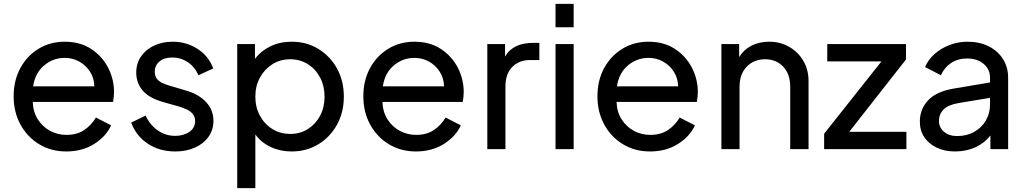

<svg xmlns="http://www.w3.org/2000/svg" viewBox="-20 -765 5264 985"><path d="M320 12Q242 12 181 -25Q120 -62 85 -126Q50 -190 50 -271Q50 -352 84 -415Q118 -478 177.5 -514.5Q237 -551 312 -551Q391 -551 447.5 -514Q504 -477 534.5 -418Q565 -359 565 -292Q565 -281 563.5 -267.5Q562 -254 560 -242H148Q150 -190 174.5 -152Q199 -114 237.5 -93.5Q276 -73 321 -73Q375 -73 412 -98Q449 -123 472 -162L550 -122Q525 -66 464 -27Q403 12 320 12ZM312 -468Q252 -468 206 -429Q160 -390 150 -322H464Q463 -364 442 -397Q421 -430 387 -449Q353 -468 312 -468Z M879 12Q798 12 738 -28Q678 -68 653 -136L727 -172Q750 -123 790 -95.5Q830 -68 879 -68Q922 -68 951.5 -88.5Q981 -109 981 -144Q981 -167 967.5 -182Q954 -197 935 -205Q916 -213 900 -218L819 -241Q746 -261 712.5 -300Q679 -339 679 -392Q679 -440 703.5 -475.5Q728 -511 770.5 -531Q813 -551 866 -551Q936 -551 993 -514.5Q1050 -478 1074 -414L998 -379Q980 -421 944 -445.5Q908 -470 863 -470Q822 -470 798 -449.5Q774 -429 774 -398Q774 -374 785.5 -360Q797 -346 814.5 -338.5Q832 -331 848 -326L936 -300Q1001 -281 1038 -240.5Q1075 -200 1075 -145Q1075 -99 1050 -63.5Q1025 -28 980.5 -8Q936 12 879 12Z M1197 200V-539H1288V-463Q1319 -504 1367.5 -527.5Q1416 -551 1477 -551Q1553 -551 1613.5 -514Q1674 -477 1709 -413.5Q1744 -350 1744 -269Q1744 -189 1709 -125.5Q1674 -62 1613.5 -25Q1553 12 1476 12Q1418 12 1369.5 -10.5Q1321 -33 1290 -75V200ZM1469 -78Q1520 -78 1559.5 -103Q1599 -128 1622 -171Q1645 -214 1645 -269Q1645 -324 1622 -367.5Q1599 -411 1559 -436Q1519 -461 1469 -461Q1418 -461 1377.5 -435.5Q1337 -410 1313.5 -367Q1290 -324 1290 -269Q1290 -215 1313.5 -171.5Q1337 -128 1377.5 -103Q1418 -78 1469 -78Z M2114 12Q2036 12 1975 -25Q1914 -62 1879 -126Q1844 -190 1844 -271Q1844 -352 1878 -415Q1912 -478 1971.5 -514.5Q2031 -551 2106 -551Q2185 -551 2241.5 -514Q2298 -477 2328.5 -418Q2359 -359 2359 -292Q2359 -281 2357.5 -267.5Q2356 -254 2354 -242H1942Q1944 -190 1968.5 -152Q1993 -114 2031.5 -93.5Q2070 -73 2115 -73Q2169 -73 2206 -98Q2243 -123 2266 -162L2344 -122Q2319 -66 2258 -27Q2197 12 2114 12ZM2106 -468Q2046 -468 2000 -429Q1954 -390 1944 -322H2258Q2257 -364 2236 -397Q2215 -430 2181 -449Q2147 -468 2106 -468Z M2480 0V-539H2571V-475Q2612 -545 2714 -545H2747V-457H2700Q2643 -457 2608 -421.5Q2573 -386 2573 -321V0Z M2830 -625V-745H2923V-625ZM2830 0V-539H2923V0Z M3315 12Q3237 12 3176 -25Q3115 -62 3080 -126Q3045 -190 3045 -271Q3045 -352 3079 -415Q3113 -478 3172.5 -514.5Q3232 -551 3307 -551Q3386 -551 3442.5 -514Q3499 -477 3529.5 -418Q3560 -359 3560 -292Q3560 -281 3558.5 -267.5Q3557 -254 3555 -242H3143Q3145 -190 3169.5 -152Q3194 -114 3232.5 -93.5Q3271 -73 3316 -73Q3370 -73 3407 -98Q3444 -123 3467 -162L3545 -122Q3520 -66 3459 -27Q3398 12 3315 12ZM3307 -468Q3247 -468 3201 -429Q3155 -390 3145 -322H3459Q3458 -364 3437 -397Q3416 -430 3382 -449Q3348 -468 3307 -468Z M3681 0V-539H3772V-472Q3795 -510 3835 -530.5Q3875 -551 3926 -551Q3983 -551 4029 -524.5Q4075 -498 4101.5 -452.5Q4128 -407 4128 -349V0H4034V-319Q4034 -385 3998 -423Q3962 -461 3905 -461Q3848 -461 3811 -423Q3774 -385 3774 -319V0Z M4208 0V-79L4502 -450H4224V-539H4628V-460L4337 -89H4630V0Z M4879 12Q4826 12 4785.5 -7.5Q4745 -27 4722 -61Q4699 -95 4699 -141Q4699 -205 4741.5 -250.5Q4784 -296 4875 -311L5059 -342V-366Q5059 -410 5026 -437.5Q4993 -465 4941 -465Q4894 -465 4859 -441.5Q4824 -418 4807 -379L4726 -421Q4741 -458 4774 -487.5Q4807 -517 4851 -534Q4895 -551 4943 -551Q5005 -551 5052 -527.5Q5099 -504 5125.5 -462Q5152 -420 5152 -366V0H5061V-70Q5032 -32 4985 -10Q4938 12 4879 12ZM4797 -144Q4797 -111 4823 -89Q4849 -67 4890 -67Q4940 -67 4978 -88.5Q5016 -110 5037.5 -146.5Q5059 -183 5059 -229V-263L4896 -236Q4844 -227 4820.5 -203Q4797 -179 4797 -144Z"/></svg>

Font: Pitagon Sans Text Medium
Style: Regular
Weight: 500
Designer: Travis Tran
Foundry: Pitagon
Version: Version 1.000; ttfautohint (v1.8.4.7-5d5b);gftools[0.9.26]